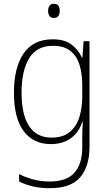

<svg xmlns="http://www.w3.org/2000/svg" viewBox="-20 -745 571 1006"><path d="M256 -539Q318 -539 354 -512Q390 -485 409 -444H412L418 -529H449V24Q449 126 400.5 183.5Q352 241 241 241Q190 241 151 231.5Q112 222 80 206V167Q113 184 153 195Q193 206 241 206Q330 206 370.5 159.5Q411 113 411 27V-12Q411 -36 411.5 -58Q412 -80 414 -106H411Q393 -51 351 -20.5Q309 10 246 10Q155 10 104 -58Q53 -126 53 -260Q53 -390 103.5 -464.5Q154 -539 256 -539ZM258 -505Q172 -505 132.5 -439.5Q93 -374 93 -260Q93 -143 133 -83.5Q173 -24 250 -24Q312 -24 347.5 -55Q383 -86 397 -135Q411 -184 411 -239V-299Q411 -359 396.5 -405.5Q382 -452 348.5 -478.5Q315 -505 258 -505ZM262 -725Q280 -725 286.5 -714.5Q293 -704 293 -688Q293 -672 286 -661.5Q279 -651 262 -651Q246 -651 239 -661.5Q232 -672 232 -688Q232 -704 239 -714.5Q246 -725 262 -725Z"/></svg>

Font: Noto Sans Arabic SemCond ExtLt
Style: Regular
Weight: 200
Width: 4
Designer: Monotype Design Team, Nadine Chahine, Nizar Qandah and Khaled Hosny
Foundry: Monotype Imaging Inc.
Version: Version 2.012; ttfautohint (v1.8.4.7-5d5b)